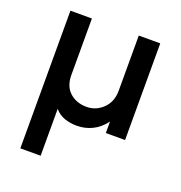

<svg xmlns="http://www.w3.org/2000/svg" viewBox="-128 -604 869 924"><g transform="rotate(20 307.0 -142.5)"><path d="M76.5 210V-495H186.5V-206Q186.5 -148 220.8 -117.2Q255 -86.5 307 -86.5Q355.5 -86.5 391 -121.2Q426.5 -156 426.5 -212.5V-495H536.5V0H438V-58.5Q409 -20.5 372.2 -2.8Q335.5 15 294.5 15Q260.5 15 230.8 4.8Q201 -5.5 180.5 -30V210Z"/></g></svg>

Font: Geologica
Style: Regular
Weight: 400
Designer: Sindre Bremnes, Frode Helland
Foundry: Monokrom Skriftforlag AS
Version: Version 1.010; ttfautohint (v1.8.4.7-5d5b);gftools[0.9.28]